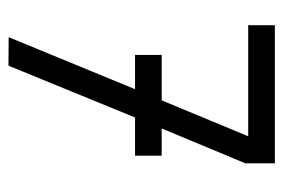

<svg xmlns="http://www.w3.org/2000/svg" viewBox="-128 -542 670 454"><g transform="rotate(90 207.0 -315.0)"><path d="M109.9 -362.3H217.3L302.2 -566.9H39.6V-629.9H366.2V-560.1L283.7 -362.3H348.1V-299.3H257.8L135.3 0L67.9 -0.5L190.9 -299.3H109.9Z"/></g></svg>

Font: Fibel Sued LRS
Style: Regular
Weight: 400
Designer: Peter Wiegel
Foundry: Peter Wiegel
Version: Version 000.000